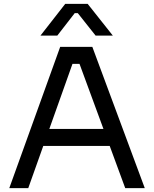

<svg xmlns="http://www.w3.org/2000/svg" viewBox="-20 -972 796 992"><path d="M126 0H28L291 -730H457L728 0H627L382 -666L430 -642H312L363 -666ZM566 -218H185L218 -306H533ZM276 -788H189L317 -952H433L563 -788H474L382 -904H366Z"/></svg>

Font: Sora Variable
Style: Regular
Weight: 400
Designer: Jonathan Barnbrook, Julián Moncada
Foundry: Barnbrook Fonts
Version: Version 2.000